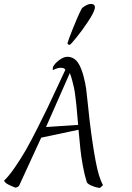

<svg xmlns="http://www.w3.org/2000/svg" viewBox="-160 -937 665 969"><path d="M298.8 -917Q322.3 -917 318.4 -894.5Q314 -872.6 283.9 -827.4Q253.9 -782.2 225.6 -747.6Q197.3 -712.9 192.4 -710.9H189.5Q186 -710.9 183.1 -713.6Q180.2 -716.3 180.7 -719.7Q183.1 -730.5 208 -793.5Q232.9 -856.4 252 -892.6Q256.8 -900.4 272 -908.7Q287.1 -917 298.8 -917ZM-139.6 -25.4Q-116.2 -46.9 -86.2 -90.3Q-56.2 -133.8 -31.5 -176.5Q-6.8 -219.2 27.6 -287.4Q62 -355.5 80.3 -393.8Q98.6 -432.1 131.1 -502Q163.6 -571.8 169.9 -585Q165 -592.8 154.5 -594.5Q144 -596.2 131.6 -593Q119.1 -589.8 106.4 -583Q105.5 -586.9 107.4 -598.6Q115.2 -616.2 138.2 -633.3Q161.1 -650.4 179.7 -650.4Q217.8 -650.4 239.3 -611.3Q252.4 -587.4 261.7 -552Q271 -516.6 274.7 -489.5Q278.3 -462.4 283.7 -408.9Q289.1 -355.5 292 -331.1Q307.1 -206.1 322.8 -123.5Q338.4 -41 359.4 -3.9Q357.4 0 353.3 3.9Q349.1 7.8 345.7 9.8L342.8 11.7Q337.4 10.7 328.9 9Q320.3 7.3 302.7 0.2Q285.2 -6.8 278.3 -16.6Q266.1 -55.2 257.8 -101.8Q249.5 -148.4 246.1 -180.9Q242.7 -213.4 236.3 -282.2L47.9 -242.2L-63.5 0Q-64.9 3.4 -71.5 6.6Q-78.1 9.8 -83 9.8Q-85 8.8 -94.2 5.1Q-103.5 1.5 -106.4 0Q-109.4 -1.5 -116.5 -4.9Q-123.5 -8.3 -126.7 -10.7Q-129.9 -13.2 -133.8 -17.1Q-137.7 -21 -139.6 -25.4ZM72.3 -295.9 234.4 -306.6Q233.4 -314.9 230.2 -353Q227.1 -391.1 225.8 -403.1Q224.6 -415 220.9 -445.6Q217.3 -476.1 213.9 -491.9Q210.4 -507.8 204.8 -529.5Q199.2 -551.3 192.4 -568.4Z"/></svg>

Font: Crimson
Style: Italic
Weight: 400
Italic angle: -11°
Version: Version 0.8